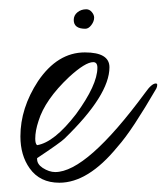

<svg xmlns="http://www.w3.org/2000/svg" viewBox="-20 -341 359 414"><path d="M108 53Q66 53 44 22Q24 -6 24 -47Q24 -108 62 -166Q104 -228 163 -228Q216 -228 216 -196Q216 -136 119 -42Q111 -34 60 0V2Q60 13 72 21Q86 30 99 30Q167 30 293 -141Q307 -161 316 -161Q319 -161 319 -158Q319 -156 318.5 -154Q318 -152 317 -150Q292 -107 271 -75Q250 -43 233 -24Q170 53 108 53ZM60 -28Q97 -34 144 -95Q190 -158 190 -195Q190 -207 181 -207Q164 -207 129 -175Q77 -126 63 -80Q56 -59 56 -42Q56 -31 60 -28ZM164 -279Q139 -279 139 -298Q139 -308 147 -314.5Q155 -321 166 -321Q173 -321 178 -315Q183 -309 183 -303Q183 -295 177 -287Q171 -279 164 -279Z"/></svg>

Font: Ole
Style: Regular
Weight: 400
Designer: Robert E. Leuschke
Foundry: Robert E. Leuschke
Version: Version 1.010; ttfautohint (v1.8.3)